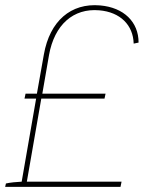

<svg xmlns="http://www.w3.org/2000/svg" viewBox="-47 -724 557 744"><path d="M123 -513 96 -361H52L48 -342H93L37 -20C18 -19 -7 -17 -24 -13L-27 0H420L424 -20H57L113 -342H358L362 -361H117L143 -511C164 -628 237 -693 338 -684C419 -677 469 -627 471 -555L490 -559C490 -639 433 -695 341 -703C228 -713 146 -643 123 -513Z"/></svg>

Font: Fixel Display 20240404 Thin
Style: Italic
Weight: 100
Italic angle: -10°
Designer: AlfaBravo + MacPaw
Foundry: Kyrylo Tkachov, Marchela Mozhyna, Serhii Makarenko, Maria Weinstein, Zakhar Kryvoshyya
Version: Version 1.211;Glyphs 3.2 (3225)